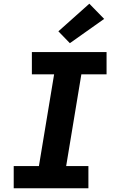

<svg xmlns="http://www.w3.org/2000/svg" viewBox="-20 -1016 640 1036"><path d="M54 0V-120H190L272 -615H152V-735H555V-615H419L337 -120H457V0ZM357 -783 295 -847 462 -996 542 -914Z"/></svg>

Font: Iosevka Curly HvExObl
Style: Regular
Weight: 900
Width: 7
Italic angle: -9°
Monospace: yes
Designer: Belleve Invis
Foundry: Belleve Invis
Version: Version 11.1.0; ttfautohint (v1.8.3)